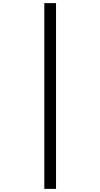

<svg xmlns="http://www.w3.org/2000/svg" viewBox="-20 -1000 640 1223"><path d="M262.2 203.1V-980H336.9V203.1Z"/></svg>

Font: Cousine
Style: Regular
Weight: 400
Monospace: yes
Designer: Steve Matteson
Foundry: Monotype Imaging Inc.
Version: Version 1.21